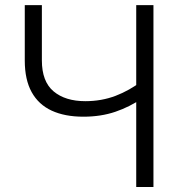

<svg xmlns="http://www.w3.org/2000/svg" viewBox="-20 -748 726 768"><path d="M313.5 -281.2Q239.3 -281.2 186.8 -305.4Q134.3 -329.6 106.7 -379.4Q79.1 -429.2 79.1 -505.9V-727.5H147.5V-506.3Q147.5 -421.9 194.3 -382.6Q241.2 -343.3 321.3 -343.3Q386.2 -343.3 442.4 -364.7Q498.5 -386.2 547.4 -423.8V-354Q499.5 -320.8 441.7 -301Q383.8 -281.2 313.5 -281.2ZM524.9 0V-727.5H593.8V0Z"/></svg>

Font: Inter 18pt Light
Style: Regular
Weight: 300
Designer: Rasmus Andersson
Foundry: rsms
Version: Version 4.001;git-66647c0bb